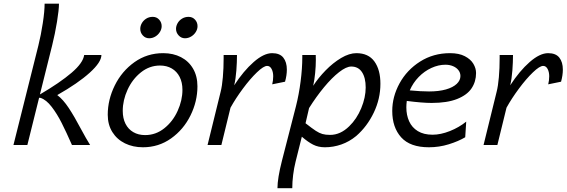

<svg xmlns="http://www.w3.org/2000/svg" viewBox="-20 -784 3063 1038"><path d="M187.5 -538.1Q201.7 -595.2 211.4 -659.2Q221.2 -723.1 221.2 -764.2H298.8Q298.8 -731.4 288.3 -667Q277.8 -602.5 262.2 -539.6L195.8 -273.4Q304.2 -336.9 366.7 -390.4Q429.2 -443.8 435.1 -486.8H528.3Q528.3 -448.2 465.3 -391.1Q402.3 -334 289.6 -270Q321.3 -246.1 351.8 -200Q382.3 -153.8 416.5 -88.9Q445.8 -34.2 467.3 0H369.1Q337.9 -70.8 313.2 -119.6Q288.6 -168.5 259.3 -206.5Q230 -244.6 199.2 -254.9L191.4 -255.4L127.9 0H52.7Z M862.3 -496.6Q916.5 -496.6 958.5 -474.9Q1000.5 -453.1 1023.9 -412.6Q1047.4 -372.1 1047.4 -317.4Q1047.4 -235.8 1009.8 -159.7Q972.2 -83.5 904.8 -35.6Q837.4 12.2 752.9 12.2Q698.7 12.2 655.5 -9Q612.3 -30.3 587.4 -70.1Q562.5 -109.9 562.5 -163.6Q562.5 -245.1 600.6 -322.3Q638.7 -399.4 707 -448Q775.4 -496.6 862.3 -496.6ZM643.6 -184.6Q643.6 -144.5 658.4 -115Q673.3 -85.4 700.7 -69.6Q728 -53.7 764.6 -53.7Q822.3 -53.7 868.4 -90.6Q914.6 -127.4 940.4 -184.6Q966.3 -241.7 966.3 -298.3Q966.3 -338.4 951.2 -368.2Q936 -397.9 908.7 -413.8Q881.3 -429.7 845.2 -429.7Q788.1 -429.7 741.9 -392.8Q695.8 -356 669.7 -299.1Q643.6 -242.2 643.6 -184.6ZM980 -577.1Q960 -577.1 945.8 -592.5Q931.6 -607.9 931.6 -627.9Q931.6 -643.1 939.9 -658.2Q948.2 -673.3 963.9 -683.1Q979.5 -692.9 999.5 -692.9Q1020.5 -692.9 1034.2 -678Q1047.9 -663.1 1047.9 -642.6Q1047.9 -626 1038.3 -610.8Q1028.8 -595.7 1013.2 -586.4Q997.6 -577.1 980 -577.1ZM786.6 -577.1Q766.1 -577.1 752.2 -592.3Q738.3 -607.4 738.3 -627.9Q738.3 -643.6 746.6 -658.4Q754.9 -673.3 770.3 -683.1Q785.6 -692.9 805.7 -692.9Q826.7 -692.9 840.3 -678Q854 -663.1 854 -642.6Q854 -626.5 844.5 -611.1Q835 -595.7 819.6 -586.4Q804.2 -577.1 786.6 -577.1Z M1102.1 0 1172.9 -288.1Q1180.7 -318.8 1184.8 -366.5Q1189 -414.1 1189 -469.2V-486.8H1261.2Q1261.2 -448.2 1257.8 -402.8Q1254.4 -357.4 1246.1 -322.8Q1296.4 -400.4 1351.3 -448.5Q1406.2 -496.6 1451.2 -496.6Q1492.7 -496.6 1511.7 -472.4Q1530.8 -448.2 1530.8 -407.7Q1530.8 -377 1521 -342.3L1451.7 -328.1Q1457 -349.6 1457 -371.6Q1457 -395 1448.2 -411.4Q1439.5 -427.7 1424.3 -427.7Q1405.3 -427.7 1368.9 -392.8Q1332.5 -357.9 1293.2 -304.9Q1253.9 -252 1226.1 -201.7L1176.8 0Z M1687.5 -460Q1687.5 -426.8 1683.8 -389.2Q1680.2 -351.6 1673.3 -320.3Q1700.7 -362.8 1740.5 -403.6Q1780.3 -444.3 1824.2 -470.5Q1868.2 -496.6 1906.7 -496.6Q1971.7 -496.6 2004.2 -451.7Q2036.6 -406.7 2036.6 -331.1Q2036.6 -250 2000.7 -175Q1964.8 -100.1 1905.8 -48.8Q1868.7 -18.1 1825.2 -2.9Q1781.7 12.2 1736.8 12.2Q1700.7 12.2 1672.9 -2Q1645 -16.1 1611.8 -44.9L1578.1 89.8Q1569.3 125 1564.7 162.4Q1560.1 199.7 1560.1 233.4H1480Q1480 180.2 1504.4 84.5L1580.1 -210Q1596.2 -273.9 1605.2 -344Q1614.3 -414.1 1614.3 -475.6V-486.8H1687Q1687.5 -478.5 1687.5 -460ZM1764.6 -54.7Q1820.3 -54.7 1867.7 -101.1Q1908.7 -140.6 1932.9 -199Q1957 -257.3 1957 -311Q1957 -363.8 1937 -394Q1917 -424.3 1878.9 -424.3Q1852.1 -424.3 1813.2 -394Q1774.4 -363.8 1731.9 -312.5Q1689.5 -261.2 1650.9 -199.7L1631.8 -117.7Q1668.5 -88.9 1687.3 -76.7Q1706.1 -64.5 1722.9 -59.6Q1739.7 -54.7 1764.6 -54.7Z M2298.8 12.2Q2197.3 12.2 2148.9 -41.5Q2100.6 -95.2 2100.6 -184.1Q2100.6 -261.2 2140.1 -333.5Q2179.7 -405.8 2251.2 -451.2Q2322.8 -496.6 2413.1 -496.6Q2461.4 -496.6 2492.9 -480.2Q2524.4 -463.9 2539.1 -439.2Q2553.7 -414.6 2553.7 -389.2Q2553.7 -342.8 2529.5 -306.6Q2505.4 -270.5 2451.7 -249Q2397.9 -227.5 2313.5 -227.5Q2263.2 -227.5 2179.2 -238.3Q2176.8 -219.7 2176.8 -203.6Q2176.8 -161.6 2191.9 -128.2Q2207 -94.7 2238.8 -75.2Q2270.5 -55.7 2318.8 -55.7Q2362.3 -55.7 2412.1 -75.4Q2461.9 -95.2 2500.5 -126.5L2495.1 -42Q2458 -20 2406 -3.9Q2354 12.2 2298.8 12.2ZM2299.8 -289.6Q2352.5 -289.6 2390.9 -300.5Q2429.2 -311.5 2449.2 -330.6Q2469.2 -349.6 2469.2 -373Q2469.2 -390.6 2458.5 -404.5Q2447.8 -418.5 2429.2 -426.3Q2410.6 -434.1 2388.2 -434.1Q2350.1 -434.1 2312.3 -416.7Q2274.4 -399.4 2243.7 -367.9Q2212.9 -336.4 2195.3 -295.4Q2255.4 -289.6 2299.8 -289.6Z M2594.2 0 2665 -288.1Q2672.9 -318.8 2677 -366.5Q2681.2 -414.1 2681.2 -469.2V-486.8H2753.4Q2753.4 -448.2 2750 -402.8Q2746.6 -357.4 2738.3 -322.8Q2788.6 -400.4 2843.5 -448.5Q2898.4 -496.6 2943.4 -496.6Q2984.9 -496.6 3003.9 -472.4Q3022.9 -448.2 3022.9 -407.7Q3022.9 -377 3013.2 -342.3L2943.8 -328.1Q2949.2 -349.6 2949.2 -371.6Q2949.2 -395 2940.4 -411.4Q2931.6 -427.7 2916.5 -427.7Q2897.5 -427.7 2861.1 -392.8Q2824.7 -357.9 2785.4 -304.9Q2746.1 -252 2718.3 -201.7L2668.9 0Z"/></svg>

Font: Lesson One Light
Style: Italic
Weight: 300
Italic angle: -14°
Designer: But Ko, Victor Gaultney, Annie Olsen, Julie Remington, Don Collingsworth, Eric Hays, Becca Hirsbrunner
Version: Version 1.100